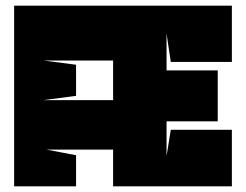

<svg xmlns="http://www.w3.org/2000/svg" viewBox="-20 -659 870 679"><path d="M584 -200H800V0H380V-130H144L249 -110V0H30V-639H800V-440H584L569 -540V-410H750V-230H569V-107ZM249 -430V-320L134 -305H380V-445H134Z"/></svg>

Font: Banana Brick
Style: Regular
Weight: 400
Designer: artmaker
Foundry: artmaker
Version: Version 4.000 2011 initial release